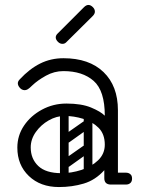

<svg xmlns="http://www.w3.org/2000/svg" viewBox="-20 -745 573 775"><path d="M403 -24Q403 -29 406 -34Q409 -39 413 -43Q415 -45 420.5 -46.5Q426 -48 437 -48H488Q500 -48 507 -41Q513 -36 513 -24Q513 -13 507 -7Q500 0 488 0H437Q416 0 412 -7Q405 -11 403 -24ZM218 10Q143 10 96.5 -34.5Q50 -79 50 -149Q50 -198 77 -238Q104 -278 149.5 -302.5Q195 -327 248 -327Q309 -327 347.5 -311Q386 -295 403 -278Q403 -379 358 -418.5Q313 -458 236 -458Q199 -458 165.5 -439.5Q132 -421 110 -400Q99 -389 92.5 -385Q86 -381 80 -381Q67 -381 58 -393Q52 -401 52 -409Q52 -417 60 -425Q99 -467 142 -488.5Q185 -510 236 -510Q340 -510 398 -454Q456 -398 456 -300V-26Q456 0 428 0Q401 0 401 -26V-58Q365 -18 318 -4Q271 10 218 10ZM228 -46Q268 -46 308.5 -59Q349 -72 376 -98Q403 -124 403 -161Q403 -204 378 -229Q353 -254 315.5 -265.5Q278 -277 241 -277Q208 -277 176.5 -259Q145 -241 124.5 -212Q104 -183 104 -150Q104 -104 134.5 -75Q165 -46 228 -46ZM235 -78Q225 -93 239 -102L316 -156Q331 -166 340 -152Q351 -137 337 -128L260 -73Q254 -69 247 -70Q240 -71 235 -78ZM235 -176Q225 -191 239 -200L316 -254Q331 -264 340 -250Q351 -235 337 -226L260 -171Q254 -167 247 -168Q240 -169 235 -176ZM335 -17Q318 -17 318 -34V-287Q318 -304 335 -304Q353 -304 353 -288V-35Q353 -17 335 -17ZM239 -17Q222 -17 222 -34V-287Q222 -304 239 -304Q257 -304 257 -288V-35Q257 -17 239 -17ZM247 -574Q241 -568 232 -568Q222 -568 214 -576Q205 -585 205 -594Q205 -602 212 -609L319 -716Q328 -725 337 -725Q346 -725 355 -716Q363 -708 363 -698Q363 -689 354 -680Z"/></svg>

Font: Nsibidi Libre Uzo
Style: Regular
Weight: 400
Designer: Oluwaseun Badejo
Version: Version 1.021